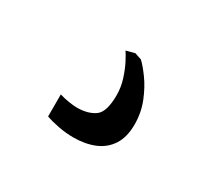

<svg xmlns="http://www.w3.org/2000/svg" viewBox="-63 -108 490 445"><g transform="rotate(30 181.5 114.5)"><path d="M164.5 235Q144.5 235 124 231Q103.5 227 90 222V163Q100.5 166.5 115 168.8Q129.5 171 137 171Q166.5 171 184.8 158.2Q203 145.5 203 100Q203 79 196.5 58.5Q190 38 181.8 22.2Q173.5 6.5 169 0L192 -6L210 0Q220.5 9.5 235.5 30Q250.5 50.5 261.8 78.5Q273 106.5 273 138Q273 172 259 193.5Q245 215 220.5 225Q196 235 164.5 235Z"/></g></svg>

Font: Merriweather Light
Style: Regular
Weight: 300
Designer: Eben Sorkin
Foundry: Eben Sorkin
Version: Version 2.100